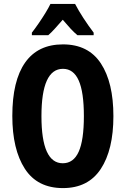

<svg xmlns="http://www.w3.org/2000/svg" viewBox="-20 -952 642 982"><path d="M560 -358Q560 -186 495.5 -88Q431 10 302 10Q171 10 107 -89Q43 -188 43 -359Q43 -539 108.5 -632Q174 -725 302 -725Q432 -725 496 -627.5Q560 -530 560 -358ZM192 -358Q192 -117 301 -117Q356 -117 382.5 -176Q409 -235 409 -358Q409 -481 382.5 -540.5Q356 -600 302 -600Q192 -600 192 -358ZM364 -932Q381 -899 406 -860.5Q431 -822 459 -785V-772H376Q359 -786 340.5 -806Q322 -826 301 -851Q279 -826 260.5 -805.5Q242 -785 227 -772H143V-785Q158 -804 177 -831.5Q196 -859 212.5 -886Q229 -913 238 -932Z"/></svg>

Font: Noto Sans Bengali ExtraCondensed
Style: Bold
Weight: 700
Width: 2
Designer: Joana Ranito - Universal Thirst; Jelle Bosma - Monotype Design Team
Foundry: Universal Thirst ehf.
Version: Version 3.000; ttfautohint (v1.8.4.7-5d5b)